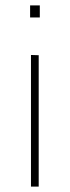

<svg xmlns="http://www.w3.org/2000/svg" viewBox="-20 -688 258 708"><path d="M126.8 -623.6V-668.2H91V-623.6ZM122.7 0V-484.4L94.2 -485.3V0Z"/></svg>

Font: Arad-FD-VF Thin
Style: Regular
Weight: 100
Designer: Mohammad Darvishi
Version: Version 1.010;September 21, 2024;FontCreator 15.0.0.2992 64-